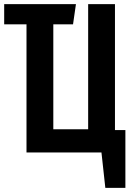

<svg xmlns="http://www.w3.org/2000/svg" viewBox="-20 -729 655 918"><path d="M106.7 0V-612.8H0V-709.2H343.1L329.2 -612.8H234.9V-110.8H401.5V-709.2H529.7V-107.2H579.5V169.2H483.6L465.1 0Z"/></svg>

Font: Fira Code SemiBold
Style: Regular
Weight: 600
Designer: Carrois Corporate, Edenspiekermann AG, Nikita Prokopov
Foundry: Carrois Corporate, Edenspiekermann AG, Nikita Prokopov
Version: Version 6.002